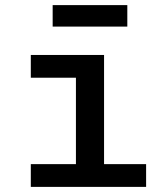

<svg xmlns="http://www.w3.org/2000/svg" viewBox="-20 -731 640 751"><path d="M100.5 0V-89H277V-427H100.5V-516H387V-89H551.5V0ZM186 -627V-711H478V-627Z"/></svg>

Font: Lilex Medium
Style: Regular
Weight: 500
Designer: Mike Abbink, Paul van der Laan, Pieter van Rosmalen, Mikhael Khrustik
Foundry: Mikhael Khrustik
Version: Version 1.100